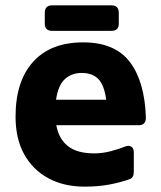

<svg xmlns="http://www.w3.org/2000/svg" viewBox="-20 -681 602 716"><path d="M295 15Q218 15 160 -16.5Q102 -48 70 -106Q38 -164 38 -246Q38 -378 103.5 -450.5Q169 -523 290 -523Q409 -523 464.5 -449.5Q520 -376 524 -242Q524 -214 497 -214H190Q199 -163 233.5 -136Q268 -109 331 -109Q362 -109 392.5 -117Q423 -125 448 -135Q462 -140 470.5 -133.5Q479 -127 479 -113V-41Q479 -18 464 -13Q430 -1 389 7Q348 15 295 15ZM284 -409Q248 -409 222.5 -386.5Q197 -364 189 -309H376Q369 -363 347 -386Q325 -409 284 -409ZM174 -566Q147 -566 147 -593V-633Q147 -661 174 -661H396Q423 -661 423 -633V-593Q423 -566 396 -566Z"/></svg>

Font: Pitagon Sans
Style: Bold
Weight: 700
Designer: Travis Tran
Foundry: Pitagon
Version: Version 1.001; ttfautohint (v1.8.4.7-5d5b);gftools[0.9.26]